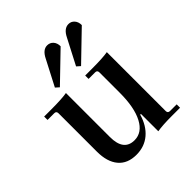

<svg xmlns="http://www.w3.org/2000/svg" viewBox="-187 -787 923 923"><g transform="rotate(-45 274.5 -326.0)"><path d="M181 -478 163 -494 230 -623Q250 -664 280 -664Q299 -664 311 -650.5Q323 -637 323 -615ZM325 -478 307 -494 374 -623Q394 -664 425 -664Q443 -664 455 -650.5Q467 -637 467 -615ZM212 12Q152 12 120 -26Q88 -64 88 -134V-394Q88 -409 74 -409H28V-432H77Q148 -432 182 -438V-139Q182 -44 255 -44Q307 -44 336.5 -100Q366 -156 366 -256V-394Q366 -409 352 -409H307V-432H356Q426 -432 460 -438V-37Q460 -23 475 -23H520V0H463Q402 0 366 6V-112H361Q344 -53 305.5 -20.5Q267 12 212 12Z"/></g></svg>

Font: Arapey
Style: Regular
Weight: 400
Designer: Eduardo Rodriguez Tunni
Foundry: Eduardo Rodriguez Tunni
Version: Version 4.000